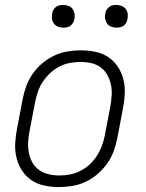

<svg xmlns="http://www.w3.org/2000/svg" viewBox="-20 -746 590 778"><path d="M219 12Q189 12 160 6Q131 0 108 -15.5Q85 -31 69.5 -54.5Q54 -78 47 -106Q40 -134 41.5 -164Q43 -194 49 -225L72 -345Q77 -371 86.5 -397Q96 -423 112.5 -447Q129 -471 152 -490Q175 -509 200.5 -521Q226 -533 253 -537.5Q280 -542 307 -542Q337 -542 366.5 -536Q396 -530 419 -514.5Q442 -499 457.5 -475.5Q473 -452 480 -424Q487 -396 485.5 -366Q484 -336 478 -305L455 -185Q450 -159 440.5 -133Q431 -107 414 -83Q397 -59 374.5 -40Q352 -21 326 -9Q300 3 273 7.5Q246 12 219 12ZM221 -35Q242 -35 263 -39Q284 -43 304.5 -53Q325 -63 342 -78.5Q359 -94 371.5 -113Q384 -132 392 -153Q400 -174 404 -194L427 -314Q431 -337 432.5 -359.5Q434 -382 429.5 -403Q425 -424 415 -442Q405 -460 388.5 -472.5Q372 -485 350.5 -490Q329 -495 306 -495Q285 -495 263.5 -491Q242 -487 222 -477Q202 -467 185 -451.5Q168 -436 155 -417Q142 -398 134.5 -377Q127 -356 123 -336L100 -216Q95 -193 94 -170.5Q93 -148 97 -127Q101 -106 111 -88Q121 -70 138 -57.5Q155 -45 176.5 -40Q198 -35 221 -35ZM452 -634Q440 -634 430 -638Q420 -642 414 -650.5Q408 -659 406 -670Q404 -681 407 -693Q408 -700 412.5 -707Q417 -714 423 -718.5Q429 -723 436.5 -724.5Q444 -726 452 -726Q463 -726 473 -722Q483 -718 489.5 -709.5Q496 -701 497.5 -690Q499 -679 496 -667Q495 -660 491 -653Q487 -646 480.5 -641.5Q474 -637 466.5 -635.5Q459 -634 452 -634ZM236 -634Q225 -634 215 -638Q205 -642 198.5 -650.5Q192 -659 190.5 -670Q189 -681 192 -693Q193 -700 197 -707Q201 -714 207.5 -718.5Q214 -723 221.5 -724.5Q229 -726 236 -726Q248 -726 258 -722Q268 -718 274 -709.5Q280 -701 282 -690Q284 -679 281 -667Q280 -660 275.5 -653Q271 -646 265 -641.5Q259 -637 251.5 -635.5Q244 -634 236 -634Z"/></svg>

Font: Lode Dark Term
Style: Italic
Weight: 400
Italic angle: -11°
Monospace: yes
Designer: Belleve Invis
Foundry: Belleve Invis
Version: Version 29.2.0